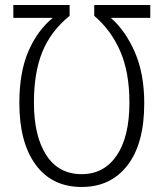

<svg xmlns="http://www.w3.org/2000/svg" viewBox="-20 -734 651 764"><path d="M305 -41Q394 -41 444.5 -115.5Q495 -190 495 -326Q495 -446 458.5 -530Q422 -614 355 -671V-714H578V-663H421Q480 -611 517 -525.5Q554 -440 554 -323Q554 -163 487.5 -76.5Q421 10 305 10Q187 10 122 -78.5Q57 -167 57 -324Q57 -447 93 -530Q129 -613 190 -663H33V-714H257V-671Q182 -610 148.5 -527.5Q115 -445 115 -326Q115 -193 164 -117Q213 -41 305 -41Z"/></svg>

Font: Noto Sans Condensed Light
Style: Regular
Weight: 300
Width: 3
Designer: Monotype Design Team
Foundry: Monotype Imaging Inc.
Version: Version 2.013; ttfautohint (v1.8.4.7-5d5b)